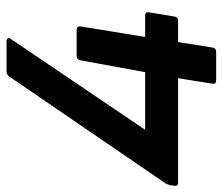

<svg xmlns="http://www.w3.org/2000/svg" viewBox="-70 -628 695 600"><g transform="rotate(-90 278.0 -327.5)"><path d="M327 0Q315 0 317 -12L334 -119H8Q-4 -119 -2 -131L0 -144Q2 -153 6 -159L339 -646Q345 -655 355 -655H450Q456 -655 458.5 -651Q461 -647 457 -642L173 -222H353L390 -424Q392 -436 403 -436H486Q497 -436 496 -424L463 -222H530Q542 -222 540 -210L527 -131Q525 -119 514 -119H447L430 -12Q428 0 417 0Z"/></g></svg>

Font: Sofia Sans
Style: Bold Italic
Weight: 700
Italic angle: -9°
Designer: Botio Nikoltchev, Ani Petrova
Foundry: lettersoup
Version: Version 4.101; ttfautohint (v1.8.4.7-5d5b)